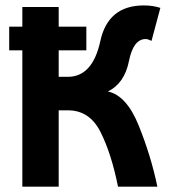

<svg xmlns="http://www.w3.org/2000/svg" viewBox="-20 -702 704 722"><path d="M304.7 -512.7H14.6V-601.6H304.7ZM200.7 -287.1V0H64V-675.8H200.7V-413.1H234.9Q328.1 -413.1 357.2 -547.4Q386.2 -681.6 521 -681.6Q554.7 -681.6 583 -672.4L549.8 -548.3Q536.1 -555.2 527.8 -555.2Q481.4 -555.2 464.8 -471.9Q448.2 -388.7 385.7 -357.9Q456.1 -343.3 502.2 -228.5Q548.3 -113.8 571.8 0H423.8Q398.9 -124.5 357.9 -205.8Q316.9 -287.1 235.8 -287.1Z"/></svg>

Font: Cadman
Style: Bold
Weight: 700
Designer: Paul James MIller
Foundry: High-Logic / Made with FontCreator
Version: Version 2.114;March 28, 2021;FontCreator 13.0.0.2683 64-bit